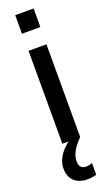

<svg xmlns="http://www.w3.org/2000/svg" viewBox="-186 -783 602 1049"><g transform="rotate(-20 115.0 -259.0)"><path d="M168 -748H61V-640H168ZM142 162C118 162 103 148 103 117C103 81 123 43 166 0H167V-540H63V0H99C50 38 22 83 22 130C22 193 62 230 126 230C143 230 160 228 179 223V155C168 159 155 162 142 162Z"/></g></svg>

Font: Kathrein 67 Medium Condensed
Style: Regular
Weight: 500
Width: 3
Designer: Lazydogs Typefoundry, based on Open Sans by Ascender Corporation
Foundry: Lazydogs Typefoundry
Version: Version 1.003;PS 001.003;hotconv 1.0.88;makeotf.lib2.5.64775